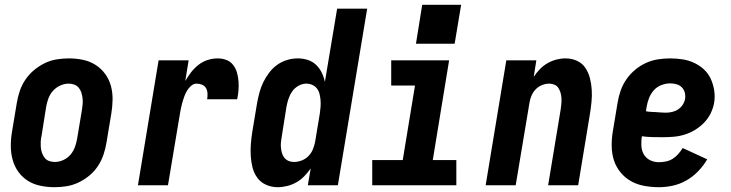

<svg xmlns="http://www.w3.org/2000/svg" viewBox="-20 -771 3040 799"><path d="M207 8Q177 8 148 2Q119 -4 95.5 -19Q72 -34 56 -56.5Q40 -79 32.5 -106.5Q25 -134 25 -164Q25 -194 30 -223L50 -343Q54 -368 62.5 -393Q71 -418 86 -440Q101 -462 122 -479.5Q143 -497 167 -508.5Q191 -520 216.5 -524Q242 -528 267 -528Q297 -528 325.5 -522Q354 -516 377.5 -501Q401 -486 417.5 -463.5Q434 -441 441.5 -413.5Q449 -386 448.5 -356Q448 -326 443 -297L423 -177Q419 -152 410.5 -127Q402 -102 387.5 -80Q373 -58 352 -40.5Q331 -23 306.5 -11.5Q282 0 257 4Q232 8 207 8ZM208 -97Q226 -97 243.5 -105Q261 -113 273 -127Q285 -141 291.5 -158.5Q298 -176 301 -194L321 -314Q323 -326 324 -338.5Q325 -351 323.5 -363Q322 -375 318.5 -386Q315 -397 307.5 -406Q300 -415 289 -419Q278 -423 265 -423Q248 -423 230.5 -415Q213 -407 200.5 -393Q188 -379 181.5 -361.5Q175 -344 172 -326L153 -206Q150 -194 149.5 -181.5Q149 -169 150 -157Q151 -145 155 -134Q159 -123 166 -114Q173 -105 184.5 -101Q196 -97 208 -97Z M554 0 640 -520H765L751 -434Q762 -453 775.5 -470.5Q789 -488 806.5 -501.5Q824 -515 844.5 -521.5Q865 -528 886 -528Q905 -528 922 -521.5Q939 -515 950 -501Q961 -487 966 -469.5Q971 -452 972.5 -433.5Q974 -415 972.5 -396Q971 -377 967 -358H842Q844 -370 843.5 -382Q843 -394 837.5 -404Q832 -414 821 -418.5Q810 -423 798 -423Q786 -423 775.5 -414Q765 -405 758.5 -394Q752 -383 747.5 -371Q743 -359 739.5 -347Q736 -335 733.5 -323Q731 -311 729 -299L679 0Z M1135 8Q1110 8 1087.5 -2Q1065 -12 1051 -31Q1037 -50 1031 -73.5Q1025 -97 1023.5 -122Q1022 -147 1024 -172.5Q1026 -198 1030 -223L1050 -343Q1054 -365 1060 -387Q1066 -409 1076 -429.5Q1086 -450 1100.5 -469Q1115 -488 1134 -501.5Q1153 -515 1175 -521.5Q1197 -528 1219 -528Q1241 -528 1261 -521.5Q1281 -515 1295.5 -501Q1310 -487 1319 -468.5Q1328 -450 1332 -430L1383 -735H1508L1386 0H1261L1273 -70Q1261 -53 1246 -37.5Q1231 -22 1213 -12Q1195 -2 1175 3Q1155 8 1135 8ZM1204 -97Q1219 -97 1235 -103Q1251 -109 1263 -121Q1275 -133 1281.5 -148.5Q1288 -164 1291 -179L1311 -299Q1313 -313 1314 -326.5Q1315 -340 1314 -353Q1313 -366 1310 -379Q1307 -392 1299.5 -402Q1292 -412 1280 -417.5Q1268 -423 1255 -423Q1238 -423 1222 -414Q1206 -405 1196 -390.5Q1186 -376 1180.5 -359.5Q1175 -343 1172 -326L1153 -206Q1151 -194 1149.5 -182Q1148 -170 1149 -158Q1150 -146 1153 -135Q1156 -124 1163 -115Q1170 -106 1180.5 -101.5Q1191 -97 1204 -97Z M1529 0V-105H1656L1707 -415H1608V-520H1849L1781 -105H1879V0ZM1711 -589 1737 -751H1899L1872 -589Z M2001 0 2087 -520H2212L2201 -451Q2212 -468 2226.5 -483Q2241 -498 2258.5 -508Q2276 -518 2295 -523Q2314 -528 2333 -528Q2359 -528 2381 -518Q2403 -508 2416 -488.5Q2429 -469 2435 -445.5Q2441 -422 2442.5 -397Q2444 -372 2441.5 -347Q2439 -322 2435 -297L2386 0H2261L2313 -314Q2315 -326 2316 -338Q2317 -350 2316.5 -361.5Q2316 -373 2313 -384Q2310 -395 2304 -404.5Q2298 -414 2287.5 -418.5Q2277 -423 2265 -423Q2250 -423 2234.5 -416.5Q2219 -410 2208 -398Q2197 -386 2191 -371Q2185 -356 2183 -341L2126 0Z M2722 8Q2691 8 2661 2.5Q2631 -3 2606 -17Q2581 -31 2562.5 -53.5Q2544 -76 2535 -103.5Q2526 -131 2525.5 -162Q2525 -193 2530 -223L2550 -343Q2554 -368 2562.5 -393Q2571 -418 2586.5 -440.5Q2602 -463 2623 -480.5Q2644 -498 2668 -509Q2692 -520 2718 -524Q2744 -528 2769 -528Q2795 -528 2820.5 -524Q2846 -520 2868.5 -509.5Q2891 -499 2909 -482.5Q2927 -466 2937.5 -443.5Q2948 -421 2952 -395.5Q2956 -370 2952 -344Q2948 -321 2937.5 -299.5Q2927 -278 2910 -260.5Q2893 -243 2872.5 -230.5Q2852 -218 2829.5 -211Q2807 -204 2784 -202Q2761 -200 2739 -200Q2717 -200 2694.5 -200.5Q2672 -201 2651 -204Q2648 -184 2649 -164.5Q2650 -145 2659 -129Q2668 -113 2685 -104.5Q2702 -96 2722 -96Q2736 -96 2751 -99Q2766 -102 2779 -110Q2792 -118 2802.5 -130Q2813 -142 2821 -155L2923 -108Q2908 -82 2886 -59Q2864 -36 2837 -20.5Q2810 -5 2780.5 1.5Q2751 8 2722 8ZM2750 -302Q2763 -302 2776.5 -305Q2790 -308 2801.5 -315.5Q2813 -323 2821 -335Q2829 -347 2831 -360Q2833 -374 2829.5 -386.5Q2826 -399 2817 -408Q2808 -417 2795 -420.5Q2782 -424 2769 -424Q2751 -424 2732.5 -417Q2714 -410 2701 -395.5Q2688 -381 2681 -363Q2674 -345 2671 -327L2668 -308Q2678 -306 2688.5 -305.5Q2699 -305 2709 -304.5Q2719 -304 2729.5 -303Q2740 -302 2750 -302Z"/></svg>

Font: Iosevka SS04 Extrabold
Style: Italic
Weight: 800
Italic angle: -9°
Monospace: yes
Designer: Belleve Invis
Foundry: Belleve Invis
Version: Version 19.0.0; ttfautohint (v1.8.4)